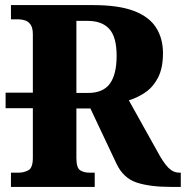

<svg xmlns="http://www.w3.org/2000/svg" viewBox="-20 -734 730 754"><path d="M23 0V-56H54Q74 -56 91.5 -65.5Q109 -75 109 -114V-309H2V-370H109V-599Q109 -625 100 -637.5Q91 -650 78 -654Q65 -658 54 -658H23V-714H345Q446 -714 506 -691Q566 -668 593 -625.5Q620 -583 620 -525Q620 -468 601.5 -431Q583 -394 552.5 -372.5Q522 -351 486 -340L597 -141Q621 -96 640.5 -76Q660 -56 684 -56H690V0H651Q569 0 517 -17Q465 -34 438 -90L335 -308H280V-114Q280 -75 294.5 -65.5Q309 -56 331 -56H352V0ZM326 -369Q385 -369 411.5 -405.5Q438 -442 438 -515Q438 -588 409.5 -620Q381 -652 324 -652H280V-369Z"/></svg>

Font: Noto Serif SemiCondensed ExtraBold
Style: Regular
Weight: 800
Width: 4
Designer: Monotype Design Team
Foundry: Monotype Imaging Inc.
Version: Version 2.015